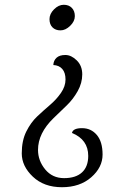

<svg xmlns="http://www.w3.org/2000/svg" viewBox="-20 -540 518 803"><path d="M203 -268Q204 -287 216.5 -298.5Q229 -310 253.5 -310Q278 -310 301 -287.5Q324 -265 324 -229Q324 -193 305 -159Q286 -125 259 -99Q232 -73 204 -46Q139 17 139 87Q139 132 169 168.5Q199 205 248 205Q297 205 323 181Q349 157 349 112Q349 44 281 16Q285 -4 323 -4Q361 -4 385 24.5Q409 53 409 106.5Q409 160 361.5 201.5Q314 243 239 243Q164 243 117.5 199Q71 155 71 101.5Q71 48 90 10Q109 -28 135.5 -53Q162 -78 189 -101Q216 -124 235 -151.5Q254 -179 254 -207.5Q254 -236 240.5 -251.5Q227 -267 203 -268ZM233 -413Q212 -413 199.5 -425.5Q187 -438 187 -460Q187 -482 206 -501Q225 -520 246.5 -520Q268 -520 280.5 -507Q293 -494 293 -472.5Q293 -451 273.5 -432Q254 -413 233 -413Z"/></svg>

Font: Laila Light
Style: Regular
Weight: 300
Designer: Hitesh Malaviya
Foundry: Indian Type Foundry
Version: Version 1.302;PS 1.0;hotconv 1.0.78;makeotf.lib2.5.61930; tt